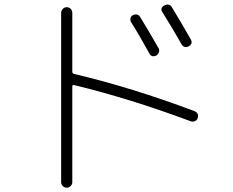

<svg xmlns="http://www.w3.org/2000/svg" viewBox="-20 -785 1040 857"><path d="M572.3 -716.8Q593.8 -727.5 605.5 -709Q641.6 -651.4 688.5 -568.4Q692.4 -560.5 689 -551.3Q685.5 -542 677.7 -537.1Q656.2 -527.3 646.5 -546.9Q595.7 -638.7 565.4 -685.5Q560.5 -693.4 562.5 -703.1Q564.5 -712.9 572.3 -716.8ZM713.9 -760.7Q735.4 -771.5 747.1 -752.9Q793 -677.7 832 -608.4Q841.8 -589.8 822.3 -578.1Q800.8 -568.4 790 -587.9Q751 -657.2 705.1 -730.5Q692.4 -749 713.9 -760.7ZM252.9 28.3V-727.5Q252.9 -737.3 260.3 -745.1Q267.6 -752.9 277.8 -752.9Q288.1 -752.9 295.4 -745.6Q302.7 -738.3 302.7 -727.5V-464.8Q302.7 -457 310.5 -455.1Q567.4 -394.5 847.7 -289.1Q869.1 -280.3 862.3 -257.8Q859.4 -248 849.6 -244.1Q839.8 -240.2 830.1 -244.1Q557.6 -345.7 310.5 -405.3Q302.7 -407.2 302.7 -398.4V28.3Q302.7 38.1 295.4 45.4Q288.1 52.7 277.8 52.7Q267.6 52.7 260.3 45.4Q252.9 38.1 252.9 28.3Z"/></svg>

Font: Rounded-X Mgen+ 1mn light
Style: Regular
Weight: 200
Designer: [Source Han Sans]
Ryoko NISHIZUKA  (kana & ideographs); Paul D. Hunt (Latin, Greek & Cyrillic); Wenlong ZHANG  (bopomofo
Version: Version 1.059.20150602